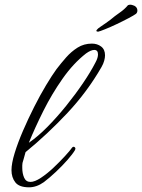

<svg xmlns="http://www.w3.org/2000/svg" viewBox="-20 -789 606 819"><path d="M399 -654Q391 -654 391 -658Q391 -660 396 -665Q397 -667 408 -674.5Q419 -682 432 -691Q445 -700 450 -704Q470 -721 490.5 -735Q511 -749 526 -767Q532 -769 535 -769Q541 -769 546 -767Q551 -765 554 -764Q566 -757 566 -744Q566 -736 561 -731L560 -730Q552 -724 528.5 -711.5Q505 -699 477.5 -686Q450 -673 427.5 -664Q405 -655 399 -654ZM104 10Q62 10 45.5 -11Q29 -32 29 -63Q29 -92 42.5 -136Q56 -180 78 -231Q100 -282 125.5 -332.5Q151 -383 176.5 -425.5Q202 -468 221 -494Q240 -519 262 -544Q284 -569 311 -586Q338 -603 372 -603Q395 -603 411.5 -590.5Q428 -578 428 -553Q428 -543 424.5 -530Q421 -517 413 -503Q352 -397 267.5 -307Q183 -217 89 -140Q85 -125 81.5 -113Q78 -101 76 -94Q75 -89 75 -83.5Q75 -78 75 -73Q75 -49 83 -31Q91 -13 110 -13Q128 -13 154.5 -30.5Q181 -48 208 -73.5Q235 -99 257 -123Q279 -147 288 -160Q291 -163 294 -163Q298 -163 300.5 -159Q303 -155 300 -149Q290 -132 268 -107Q246 -82 219 -56.5Q192 -31 167 -12Q136 10 104 10ZM103 -180Q141 -206 182 -247.5Q223 -289 262.5 -338Q302 -387 334.5 -435Q367 -483 387 -522Q393 -533 395.5 -541.5Q398 -550 398 -557Q398 -576 382 -576Q368 -576 347 -561Q293 -519 247 -453.5Q201 -388 165 -316Q129 -244 103 -180Z"/></svg>

Font: Allura
Style: Regular
Weight: 400
Designer: Robert E. Leuschke
Foundry: Robert E. Leuschke
Version: Version 1.110